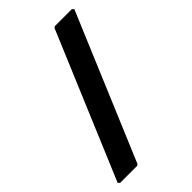

<svg xmlns="http://www.w3.org/2000/svg" viewBox="-288 -984 1228 1228"><g transform="rotate(-45 326.0 -370.0)"><path d="M621 -861 610 -872H454L445 -863L31 121L42 132H198L207 123Z"/></g></svg>

Font: Hussar Woodtype
Style: Ultra
Weight: 900
Foundry: Cannot Into Space Fonts
Version: Version 1.07